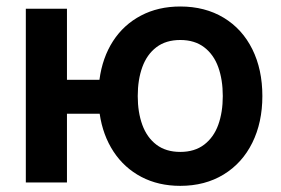

<svg xmlns="http://www.w3.org/2000/svg" viewBox="-20 -573 881 603"><path d="M804 -271.3Q804 -188.6 772.4 -124.6Q740.8 -60.7 682.4 -25Q623.9 10.7 546.2 10.7Q477.6 10.7 424 -17.4Q370.4 -45.5 336.6 -96.8Q302.9 -148.1 293 -215.9H190.3V0H61.1V-545.5H190.3V-322.4H292.3Q301.5 -392 335 -443.9Q368.6 -495.7 422.8 -524.1Q476.9 -552.6 546.2 -552.6Q623.9 -552.6 682.4 -517.4Q740.8 -482.2 772.4 -418.5Q804 -354.8 804 -271.3ZM679.7 -271.3Q679.7 -322.4 665.5 -362Q651.3 -401.6 621.3 -424.5Q591.3 -447.4 546.2 -447.4Q501.1 -447.4 471.2 -424.7Q441.4 -402 427 -362.4Q412.6 -322.8 412.6 -271.3Q412.6 -220.2 427 -180.8Q441.4 -141.3 471.2 -118.6Q501.1 -95.9 546.2 -95.9Q591.3 -95.9 621.3 -118.8Q651.3 -141.7 665.5 -181.1Q679.7 -220.5 679.7 -271.3Z"/></svg>

Font: Riot Sans
Style: Bold
Weight: 600
Designer: Rasmus Andersson
Foundry: rsms
Version: Version 4.001